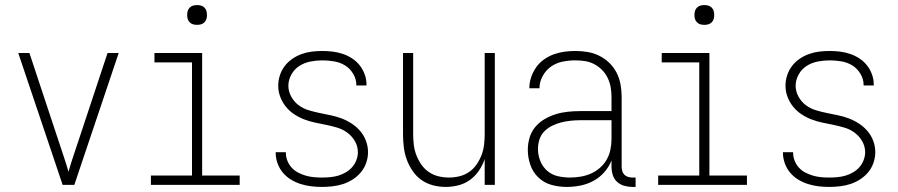

<svg xmlns="http://www.w3.org/2000/svg" viewBox="-20 -729 3540 757"><path d="M227 0 52 -520H96L211 -173Q221 -143 231 -113Q241 -83 250 -52Q259 -83 269 -113Q279 -143 289 -173L404 -520H448L273 0Z M575 0V-37H737V-483H589V-520H777V-37H925V0ZM757 -631Q749 -631 741.5 -633Q734 -635 728 -641Q722 -647 720 -654.5Q718 -662 718 -670Q718 -678 720 -685.5Q722 -693 728 -699Q734 -705 741.5 -707Q749 -709 757 -709Q765 -709 772.5 -707Q780 -705 786 -699Q792 -693 794 -685.5Q796 -678 796 -670Q796 -662 794 -654.5Q792 -647 786 -641Q780 -635 772.5 -633Q765 -631 757 -631Z M1249 8Q1228 8 1207 5.5Q1186 3 1165.5 -3.5Q1145 -10 1127 -21Q1109 -32 1095.5 -48Q1082 -64 1074.5 -84.5Q1067 -105 1067 -126V-129H1107V-127Q1107 -111 1113 -95.5Q1119 -80 1130 -68Q1141 -56 1155.5 -48.5Q1170 -41 1185.5 -36.5Q1201 -32 1217 -30.5Q1233 -29 1249 -29Q1265 -29 1281.5 -30.5Q1298 -32 1313.5 -36.5Q1329 -41 1343.5 -49.5Q1358 -58 1368.5 -70Q1379 -82 1385 -97.5Q1391 -113 1391 -129Q1391 -152 1379.5 -172Q1368 -192 1350 -205.5Q1332 -219 1310.5 -225.5Q1289 -232 1267 -236.5Q1245 -241 1223 -245.5Q1201 -250 1180 -258Q1159 -266 1140 -278.5Q1121 -291 1107 -308.5Q1093 -326 1085 -347Q1077 -368 1077 -391Q1077 -412 1083.5 -432Q1090 -452 1102.5 -468.5Q1115 -485 1132.5 -497Q1150 -509 1169.5 -516Q1189 -523 1209.5 -525.5Q1230 -528 1251 -528Q1272 -528 1292 -525.5Q1312 -523 1331.5 -516.5Q1351 -510 1368.5 -498.5Q1386 -487 1398.5 -471Q1411 -455 1418 -435.5Q1425 -416 1425 -395V-392H1385V-394Q1385 -417 1372.5 -438Q1360 -459 1340.5 -471Q1321 -483 1297.5 -487Q1274 -491 1251 -491Q1228 -491 1204.5 -486.5Q1181 -482 1161 -469.5Q1141 -457 1129 -435.5Q1117 -414 1117 -391Q1117 -369 1128 -348.5Q1139 -328 1157 -314.5Q1175 -301 1196.5 -294.5Q1218 -288 1240 -283.5Q1262 -279 1284 -274.5Q1306 -270 1327 -262Q1348 -254 1367 -241.5Q1386 -229 1400.5 -212Q1415 -195 1423 -173.5Q1431 -152 1431 -129Q1431 -108 1424 -87.5Q1417 -67 1403.5 -50.5Q1390 -34 1371.5 -22Q1353 -10 1333 -3.5Q1313 3 1291.5 5.5Q1270 8 1249 8Z M1737 8Q1712 8 1687 1.5Q1662 -5 1641.5 -19.5Q1621 -34 1606.5 -55.5Q1592 -77 1583.5 -100.5Q1575 -124 1572 -149.5Q1569 -175 1569 -200V-520H1609V-200Q1609 -179 1611.5 -158Q1614 -137 1621.5 -117.5Q1629 -98 1641 -80.5Q1653 -63 1670.5 -51Q1688 -39 1708.5 -34Q1729 -29 1750 -29Q1771 -29 1791.5 -34Q1812 -39 1829.5 -51Q1847 -63 1859 -80.5Q1871 -98 1878.5 -117.5Q1886 -137 1888.5 -158Q1891 -179 1891 -200V-520H1931V0H1891V-102Q1883 -78 1868.5 -56.5Q1854 -35 1833.5 -20Q1813 -5 1788 1.5Q1763 8 1737 8Z M2214 8Q2184 8 2154.5 0Q2125 -8 2103 -29Q2081 -50 2071 -79Q2061 -108 2061 -138Q2061 -163 2068 -186.5Q2075 -210 2090.5 -228.5Q2106 -247 2127.5 -259.5Q2149 -272 2172 -279Q2195 -286 2219.5 -288.5Q2244 -291 2268 -291H2391V-348Q2391 -367 2387.5 -386Q2384 -405 2375.5 -422.5Q2367 -440 2353.5 -453.5Q2340 -467 2323 -476Q2306 -485 2287 -488Q2268 -491 2248 -491Q2223 -491 2198 -486Q2173 -481 2152.5 -466.5Q2132 -452 2119.5 -429Q2107 -406 2107 -381H2067Q2067 -403 2074 -424Q2081 -445 2093.5 -463Q2106 -481 2124 -494Q2142 -507 2162.5 -514.5Q2183 -522 2204.5 -525Q2226 -528 2248 -528Q2273 -528 2297 -524Q2321 -520 2343 -509Q2365 -498 2382.5 -481Q2400 -464 2411 -442.5Q2422 -421 2426.5 -396.5Q2431 -372 2431 -348V-71Q2431 -63 2433.5 -54.5Q2436 -46 2442 -40Q2448 -34 2456.5 -31.5Q2465 -29 2473 -29H2486V8H2473Q2457 8 2441 3.5Q2425 -1 2413 -12Q2401 -23 2396 -39Q2391 -55 2391 -71V-96Q2381 -71 2362.5 -50Q2344 -29 2320 -16Q2296 -3 2269 2.5Q2242 8 2214 8ZM2227 -29Q2248 -29 2269 -32.5Q2290 -36 2309.5 -44.5Q2329 -53 2345 -67Q2361 -81 2371.5 -99Q2382 -117 2386.5 -138Q2391 -159 2391 -180V-255H2268Q2249 -255 2230 -253Q2211 -251 2193 -246.5Q2175 -242 2157.5 -233.5Q2140 -225 2126.5 -211.5Q2113 -198 2107 -179.5Q2101 -161 2101 -142Q2101 -118 2110 -95Q2119 -72 2137 -56Q2155 -40 2179 -34.5Q2203 -29 2227 -29Z M2575 0V-37H2737V-483H2589V-520H2777V-37H2925V0ZM2757 -631Q2749 -631 2741.5 -633Q2734 -635 2728 -641Q2722 -647 2720 -654.5Q2718 -662 2718 -670Q2718 -678 2720 -685.5Q2722 -693 2728 -699Q2734 -705 2741.5 -707Q2749 -709 2757 -709Q2765 -709 2772.5 -707Q2780 -705 2786 -699Q2792 -693 2794 -685.5Q2796 -678 2796 -670Q2796 -662 2794 -654.5Q2792 -647 2786 -641Q2780 -635 2772.5 -633Q2765 -631 2757 -631Z M3249 8Q3228 8 3207 5.5Q3186 3 3165.5 -3.5Q3145 -10 3127 -21Q3109 -32 3095.5 -48Q3082 -64 3074.5 -84.5Q3067 -105 3067 -126V-129H3107V-127Q3107 -111 3113 -95.5Q3119 -80 3130 -68Q3141 -56 3155.5 -48.5Q3170 -41 3185.5 -36.5Q3201 -32 3217 -30.5Q3233 -29 3249 -29Q3265 -29 3281.5 -30.5Q3298 -32 3313.5 -36.5Q3329 -41 3343.5 -49.5Q3358 -58 3368.5 -70Q3379 -82 3385 -97.5Q3391 -113 3391 -129Q3391 -152 3379.5 -172Q3368 -192 3350 -205.5Q3332 -219 3310.5 -225.5Q3289 -232 3267 -236.5Q3245 -241 3223 -245.5Q3201 -250 3180 -258Q3159 -266 3140 -278.5Q3121 -291 3107 -308.5Q3093 -326 3085 -347Q3077 -368 3077 -391Q3077 -412 3083.5 -432Q3090 -452 3102.5 -468.5Q3115 -485 3132.5 -497Q3150 -509 3169.5 -516Q3189 -523 3209.5 -525.5Q3230 -528 3251 -528Q3272 -528 3292 -525.5Q3312 -523 3331.5 -516.5Q3351 -510 3368.5 -498.5Q3386 -487 3398.5 -471Q3411 -455 3418 -435.5Q3425 -416 3425 -395V-392H3385V-394Q3385 -417 3372.5 -438Q3360 -459 3340.5 -471Q3321 -483 3297.5 -487Q3274 -491 3251 -491Q3228 -491 3204.5 -486.5Q3181 -482 3161 -469.5Q3141 -457 3129 -435.5Q3117 -414 3117 -391Q3117 -369 3128 -348.5Q3139 -328 3157 -314.5Q3175 -301 3196.5 -294.5Q3218 -288 3240 -283.5Q3262 -279 3284 -274.5Q3306 -270 3327 -262Q3348 -254 3367 -241.5Q3386 -229 3400.5 -212Q3415 -195 3423 -173.5Q3431 -152 3431 -129Q3431 -108 3424 -87.5Q3417 -67 3403.5 -50.5Q3390 -34 3371.5 -22Q3353 -10 3333 -3.5Q3313 3 3291.5 5.5Q3270 8 3249 8Z"/></svg>

Font: Iosevka SS18 Extralight
Style: Regular
Weight: 200
Monospace: yes
Designer: Belleve Invis
Foundry: Belleve Invis
Version: Version 25.1.1; ttfautohint (v1.8.4)